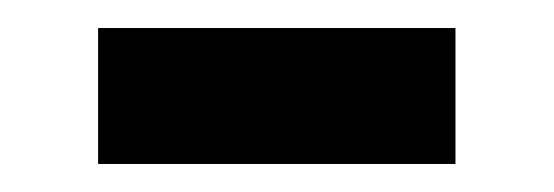

<svg xmlns="http://www.w3.org/2000/svg" viewBox="-20 -576 395 137"><path d="M50 -556H305V-459H50Z"/></svg>

Font: Synthetic
Style: Bold
Weight: 700
Designer: Santiago Orozco
Foundry: Typemade
Version: Version 2.000; ttfautohint (v1.8.4.7-5d5b)